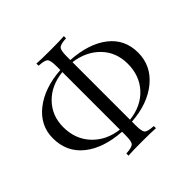

<svg xmlns="http://www.w3.org/2000/svg" viewBox="-207 -985 1262 1262"><g transform="rotate(-45 424.5 -354.0)"><path d="M822 -360Q822 -239 725.5 -159Q629 -79 472 -68V-32Q472 23 485.5 37Q499 51 553 54V74Q510 71 426 71Q337 71 298 74V54Q351 51 365 37Q379 23 379 -32V-67Q216 -78 121.5 -154Q27 -230 27 -358Q27 -476 124 -553Q221 -630 379 -641V-676Q379 -731 365.5 -745Q352 -759 298 -762V-782Q337 -779 426 -779Q510 -779 553 -782V-762Q500 -759 486 -745Q472 -731 472 -676V-641Q635 -630 728.5 -557Q822 -484 822 -360ZM127 -362Q127 -250 196.5 -175.5Q266 -101 379 -87V-622Q265 -610 196 -538.5Q127 -467 127 -362ZM722 -356Q722 -464 653 -535Q584 -606 472 -621V-86Q587 -99 654.5 -172.5Q722 -246 722 -356Z"/></g></svg>

Font: Playfair Display
Style: Regular
Weight: 400
Designer: Claus Eggers S?rensen
Foundry: Claus Eggers S?rensen
Version: Version 1.003